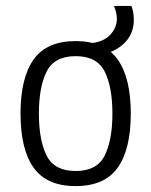

<svg xmlns="http://www.w3.org/2000/svg" viewBox="-20 -628 515 653"><path d="M237.3 4.9Q138.7 4.9 94.2 -57.9Q49.8 -120.6 49.8 -241.7Q49.8 -362.8 94.2 -425.5Q138.7 -488.3 237.3 -488.3Q335.9 -488.3 380.4 -425.5Q424.8 -362.8 424.8 -241.7Q424.8 -120.6 380.4 -57.9Q335.9 4.9 237.3 4.9ZM237.3 -46.4Q309.6 -46.4 335.9 -98.6Q362.3 -150.9 362.3 -241.7Q362.3 -332.5 335.9 -384.8Q309.6 -437 237.3 -437Q165 -437 138.7 -384.8Q112.3 -332.5 112.3 -241.7Q112.3 -150.9 138.7 -98.6Q165 -46.4 237.3 -46.4ZM287.1 -433.1V-481Q331.5 -484.9 354.5 -509.3Q377.4 -533.7 377.4 -564Q377.4 -575.2 374.8 -586.4Q372.1 -597.7 367.2 -607.9H426.8Q430.7 -598.6 432.9 -586.7Q435.1 -574.7 435.1 -560.1Q435.1 -509.8 398.2 -476.8Q361.3 -443.8 287.1 -433.1Z"/></svg>

Font: Anaheim
Style: Regular
Weight: 400
Designer: Vernon Adams
Foundry: Vernon Adams
Version: Version 2.001